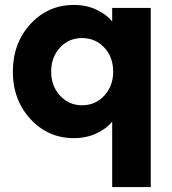

<svg xmlns="http://www.w3.org/2000/svg" viewBox="-20 -547 695 777"><path d="M279 -527Q330 -527 371 -507.5Q412 -488 434 -460V-515H590V210H434V-55Q412 -27 371 -7.5Q330 12 279 12Q174 12 103 -65.5Q32 -143 32 -257Q32 -372 103 -449.5Q174 -527 279 -527ZM312 -393Q259 -393 223 -354.5Q187 -316 187 -257Q187 -199 223 -160Q259 -121 312 -121Q366 -121 402 -160Q438 -199 438 -257Q438 -316 402 -354.5Q366 -393 312 -393Z"/></svg>

Font: Freely
Style: Bold
Weight: 700
Designer: Kris Sowersby
Foundry: Klim Type Foundry
Version: Version 1.006;hotconv 1.0.113;makeotfexe 2.5.65598;200799169